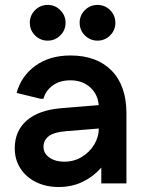

<svg xmlns="http://www.w3.org/2000/svg" viewBox="-20 -746 593 781"><path d="M218.7 14.7Q167 14.7 126.5 -5.3Q86 -25.3 63 -61Q40 -96.7 40 -142.7Q40 -213.7 89.2 -256.2Q138.3 -298.7 230.3 -306L425.7 -322V-226.7L247.3 -212.3Q199.3 -208.3 178.2 -192Q157 -175.7 157 -148.7Q157 -122 180.8 -105.2Q204.7 -88.3 241.7 -88.3Q280.7 -88.3 312.5 -107.5Q344.3 -126.7 363.2 -157.8Q382 -189 382 -225.3V-307.7Q382 -356.3 349.8 -387.8Q317.7 -419.3 266.3 -419.3Q222 -419.3 193.3 -397.5Q164.7 -375.7 156.7 -344H145.7L47.7 -368Q65.7 -435.7 123.3 -478Q181 -520.3 266.7 -520.3Q373.7 -520.3 434 -458.8Q494.3 -397.3 494.3 -285V0H392V-147L433.3 -140.7Q421.3 -98 390.3 -62.5Q359.3 -27 315.7 -6.2Q272 14.7 218.7 14.7ZM376.7 -580.7Q346.7 -580.7 325.3 -601.9Q304 -623.1 304 -653.7Q304 -683.3 325.2 -704.7Q346.5 -726 377 -726Q406.7 -726 428 -704.7Q449.3 -683.3 449.3 -653.3Q449.3 -623.3 428 -602Q406.7 -580.7 376.7 -580.7ZM174 -580.7Q144 -580.7 122.7 -601.9Q101.3 -623.1 101.3 -653.7Q101.3 -683.3 122.6 -704.7Q143.8 -726 174.3 -726Q204 -726 225.3 -704.7Q246.7 -683.3 246.7 -653.3Q246.7 -623.3 225.3 -602Q204 -580.7 174 -580.7Z"/></svg>

Font: Fustat
Style: Regular
Weight: 400
Designer: Mohamed Gaber, Khaled Hosny, Laura Garcia Mut
Foundry: Kief Type Foundry, Alif Type Foundry, Hard Type Foundry
Version: Version 1.007